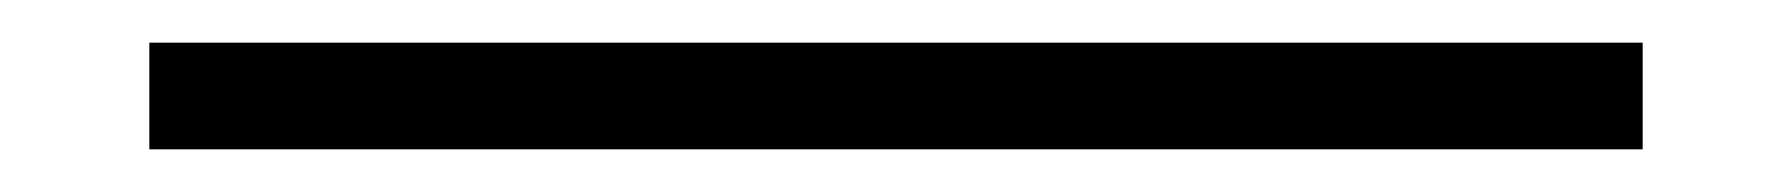

<svg xmlns="http://www.w3.org/2000/svg" viewBox="-20 -20 840 90"><path d="M750 0H50V50H750Z"/></svg>

Font: LS-VG5000 Light
Style: Regular
Weight: 400
Designer: Justin Bihan, 2021
Foundry: Justin Bihan, 2021
Version: Version 1.000;Glyphs 3.1.2 (3151)